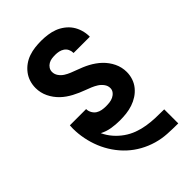

<svg xmlns="http://www.w3.org/2000/svg" viewBox="-221 -615 918 918"><g transform="rotate(-45 237.5 -156.5)"><path d="M422 215Q386 215 350.5 213Q315 211 280.5 201Q246 191 214.5 173.5Q183 156 157 132Q131 108 110.5 78Q90 48 76.5 15Q63 -18 56 -53.5Q49 -89 49 -124Q49 -129 49.5 -134.5Q50 -140 50 -145H160V-144Q160 -131 167 -118.5Q174 -106 185 -99Q196 -92 209.5 -89.5Q223 -87 236 -87Q249 -87 261.5 -88.5Q274 -90 285.5 -95.5Q297 -101 305 -111Q313 -121 313 -134Q313 -150 303 -163.5Q293 -177 279.5 -185.5Q266 -194 251.5 -200Q237 -206 222 -211.5Q207 -217 192 -223.5Q177 -230 163 -237.5Q149 -245 136 -254Q123 -263 111.5 -274Q100 -285 90.5 -298Q81 -311 74 -325.5Q67 -340 63.5 -355.5Q60 -371 60 -387Q60 -409 66.5 -429.5Q73 -450 86 -467Q99 -484 116.5 -496.5Q134 -509 154.5 -516Q175 -523 196 -525.5Q217 -528 239 -528Q260 -528 282 -525Q304 -522 324 -514.5Q344 -507 362 -493.5Q380 -480 392 -462.5Q404 -445 410.5 -423.5Q417 -402 417 -381V-377H307V-379Q307 -391 301.5 -402.5Q296 -414 285.5 -421Q275 -428 263 -430.5Q251 -433 239 -433Q227 -433 215.5 -431.5Q204 -430 193.5 -424Q183 -418 176.5 -408Q170 -398 170 -386Q170 -370 179.5 -356.5Q189 -343 202.5 -334.5Q216 -326 231 -320Q246 -314 261 -308.5Q276 -303 290.5 -297Q305 -291 319 -283.5Q333 -276 346.5 -266.5Q360 -257 371.5 -246Q383 -235 392.5 -222Q402 -209 409 -194.5Q416 -180 419.5 -164.5Q423 -149 423 -133Q423 -111 416 -90Q409 -69 395 -52Q381 -35 362.5 -23Q344 -11 323 -4Q302 3 280 5.5Q258 8 236 8Q208 8 180.5 3.5Q153 -1 128 -14Q140 12 159 34Q178 56 201.5 72.5Q225 89 252 99Q279 109 307.5 113.5Q336 118 364.5 119Q393 120 422 120H423V215Z"/></g></svg>

Font: Iosevka QP
Style: Bold
Weight: 700
Designer: Belleve Invis
Foundry: Belleve Invis
Version: Version 20.0.0; ttfautohint (v1.8.4)